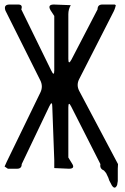

<svg xmlns="http://www.w3.org/2000/svg" viewBox="-35 -774 555 853"><path d="M206.1 -27.3Q206.1 -44.9 206.1 -62.5L197.3 -299.8Q197.3 -329.1 184.6 -302.7L61.5 -44.9Q61.5 -24.4 41 -24.4H0L-14.6 -34.2Q-9.8 -44.9 -4.9 -55.7L144.5 -363.3Q157.2 -389.6 144.5 -416L-10.7 -726.6Q-20.5 -753.9 7.8 -753.9H45.9Q67.4 -753.9 59.6 -732.4L193.4 -459Q206.1 -432.6 206.1 -461.9V-703.1L189.5 -728.5Q174.8 -753.9 204.1 -753.9L279.3 -751Q268.6 -732.4 268.6 -710.9V-512.7Q268.6 -483.4 282.2 -508.8L398.4 -732.4Q398.4 -753.9 419.9 -753.9H474.6L479.5 -751Q475.6 -732.4 466.8 -716.8L316.4 -421.9Q303.7 -396.5 316.4 -371.1L489.3 -44.9L488.3 -24.4V18.6V30.3L485.4 47.9Q475.6 70.3 461.9 49.8L450.2 27.3L446.3 15.6L436.5 -4.9L426.8 -16.6Q407.2 -24.4 411.1 -44.9L281.2 -300.8Q268.6 -326.2 268.6 -296.9V-74.2L284.2 -48.8Q300.8 -24.4 271.5 -24.4Z"/></svg>

Font: B2 Hana
Style: Regular
Weight: 500
Version: 2020-08-05; (max)